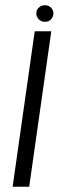

<svg xmlns="http://www.w3.org/2000/svg" viewBox="-20 -710 229 730"><path d="M28 0 112 -591H175L91 0ZM151 -627Q137 -627 127.5 -636.5Q118 -646 118 -659Q118 -672 127.5 -681Q137 -690 151 -690Q165 -690 174 -681Q183 -672 183 -659Q183 -646 174 -636.5Q165 -627 151 -627Z"/></svg>

Font: Alumni Sans
Style: Italic
Weight: 400
Italic angle: -8°
Version: Version 1.016